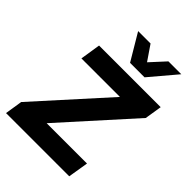

<svg xmlns="http://www.w3.org/2000/svg" viewBox="-263 -1066 1192 1192"><g transform="rotate(45 333.0 -470.0)"><path d="M13 0 31 -115 490 -624 499 -571H104L125 -705H666L648 -592L189 -82L180 -134H590L568 0ZM337 -765 233 -940H342L409 -842L499 -940H612L464 -765Z"/></g></svg>

Font: Nunito Sans 9pt ExtraBold
Style: Italic
Weight: 800
Italic angle: -9°
Version: Version 3.101;gftools[0.9.27]